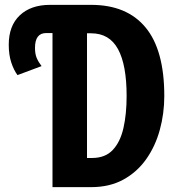

<svg xmlns="http://www.w3.org/2000/svg" viewBox="-20 -770 732 790"><path d="M196 0V-634H170Q124 -634 124 -573Q124 -548 131 -531.5Q138 -515 151 -498L52 -461Q37 -481 26.5 -512.5Q16 -544 16 -586Q16 -664 61.5 -707Q107 -750 186 -750H355Q502 -750 579 -657Q656 -564 656 -375Q656 -303 637.5 -235.5Q619 -168 581.5 -115Q544 -62 487.5 -31Q431 0 355 0ZM338 -120H359Q413 -120 444 -153Q475 -186 488 -243.5Q501 -301 501 -375Q501 -503 465.5 -568Q430 -633 355 -633H338Z"/></svg>

Font: Freeman
Style: Regular
Weight: 400
Designer: Vernon Adams, Aoife Mooney, Rodrigo Fuenzalida
Foundry: Rodrigo Fuenzalida
Version: Version 1.000; ttfautohint (v1.8.4.7-5d5b)